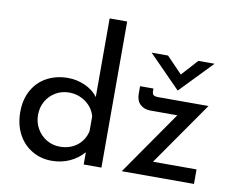

<svg xmlns="http://www.w3.org/2000/svg" viewBox="-83 -884 1223 1003"><g transform="rotate(10 528.0 -382.5)"><path d="M513 -775V0H419V-65Q389 -30 345.5 -10Q302 10 250 10Q192 10 145 -18Q98 -46 71.5 -96.5Q45 -147 45 -213Q45 -280 73 -329.5Q101 -379 150 -405Q199 -431 261 -431Q308 -431 351.5 -411.5Q395 -392 420 -358V-775ZM419 -177V-255Q407 -300 368 -328.5Q329 -357 279 -357Q241 -357 209 -338.5Q177 -320 158 -287.5Q139 -255 139 -214Q139 -174 158 -141Q177 -108 209 -89Q241 -70 279 -70Q333 -70 370.5 -99Q408 -128 419 -177ZM773 -77H1004V0H621L856 -338H713Q680 -338 659 -357.5Q638 -377 638 -414V-454H709V-441Q709 -425 716.5 -419.5Q724 -414 743 -414H1008ZM1001 -637 836 -466H835L667 -637H754L837 -551L915 -637Z"/></g></svg>

Font: Josefin Sans
Style: Regular
Weight: 400
Designer: Santiago Orozco
Foundry: Typemade
Version: Version 2.000